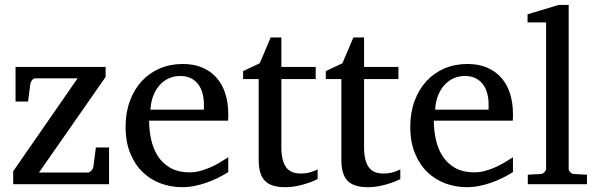

<svg xmlns="http://www.w3.org/2000/svg" viewBox="-20 -757 2459 789"><path d="M34.2 0V-53.2L298.8 -435.1H125Q117.7 -435.1 112.1 -428Q106.4 -420.9 105 -414.1L95.2 -339.8H43.9V-481.9H414.1V-440.9L140.1 -47.9H341.8Q345.2 -47.9 348.9 -50.3Q352.5 -52.7 355.7 -56.2Q358.9 -59.6 361.1 -63.7Q363.3 -67.9 363.8 -71.8L374 -150.9H428.2V0Z M918 -49.8Q897 -36.6 874.3 -25.4Q851.6 -14.2 827.4 -5.9Q803.2 2.4 778.3 7.3Q753.4 12.2 728 12.2Q682.6 12.2 640.6 -3.2Q598.6 -18.6 566.7 -49.3Q534.7 -80.1 515.4 -126.7Q496.1 -173.3 496.1 -235.8Q496.1 -294.4 513.7 -342Q531.2 -389.6 562.5 -423.6Q593.8 -457.5 636.7 -475.8Q679.7 -494.1 731 -494.1Q777.3 -494.1 812.5 -478.8Q847.7 -463.4 871.1 -436.3Q894.5 -409.2 906.2 -371.3Q918 -333.5 918 -289.1V-275.9Q918 -268.1 917 -261.2H592.8Q592.8 -223.1 600.8 -185.1Q608.9 -147 627.9 -116.7Q647 -86.4 679.2 -67.6Q711.4 -48.8 759.8 -48.8Q781.2 -48.8 802.2 -54.4Q823.2 -60.1 843.5 -68.8Q863.8 -77.6 882.3 -88.6Q900.9 -99.6 918 -110.8ZM817.9 -328.1Q817.9 -353 812 -374.3Q806.2 -395.5 794.2 -411.1Q782.2 -426.8 763.9 -435.8Q745.6 -444.8 720.7 -444.8Q695.8 -444.8 674.3 -435.3Q652.8 -425.8 636.5 -407.7Q620.1 -389.6 610.1 -364Q600.1 -338.4 598.1 -306.2H817.9Z M1285.2 -21Q1266.6 -11.7 1244.6 -4.4Q1226.1 2 1201.7 7.1Q1177.2 12.2 1150.4 12.2Q1093.8 12.2 1068.4 -14.2Q1043 -40.5 1043 -100.1V-432.1H979V-464.8L1047.4 -497.1L1092.3 -603H1136.2V-481.9H1277.3V-432.1H1136.2V-152.8Q1136.2 -123 1141.4 -102.3Q1146.5 -81.5 1156.5 -68.6Q1166.5 -55.7 1181.4 -49.8Q1196.3 -43.9 1216.3 -43.9Q1231 -43.9 1243.4 -46.4Q1255.9 -48.8 1265.1 -52.2Q1275.9 -56.2 1285.2 -61Z M1625 -21Q1606.4 -11.7 1584.5 -4.4Q1565.9 2 1541.5 7.1Q1517.1 12.2 1490.2 12.2Q1433.6 12.2 1408.2 -14.2Q1382.8 -40.5 1382.8 -100.1V-432.1H1318.8V-464.8L1387.2 -497.1L1432.1 -603H1476.1V-481.9H1617.2V-432.1H1476.1V-152.8Q1476.1 -123 1481.2 -102.3Q1486.3 -81.5 1496.3 -68.6Q1506.3 -55.7 1521.2 -49.8Q1536.1 -43.9 1556.2 -43.9Q1570.8 -43.9 1583.3 -46.4Q1595.7 -48.8 1605 -52.2Q1615.7 -56.2 1625 -61Z M2087.9 -49.8Q2066.9 -36.6 2044.2 -25.4Q2021.5 -14.2 1997.3 -5.9Q1973.1 2.4 1948.2 7.3Q1923.3 12.2 1897.9 12.2Q1852.5 12.2 1810.5 -3.2Q1768.6 -18.6 1736.6 -49.3Q1704.6 -80.1 1685.3 -126.7Q1666 -173.3 1666 -235.8Q1666 -294.4 1683.6 -342Q1701.2 -389.6 1732.4 -423.6Q1763.7 -457.5 1806.6 -475.8Q1849.6 -494.1 1900.9 -494.1Q1947.3 -494.1 1982.4 -478.8Q2017.6 -463.4 2041 -436.3Q2064.5 -409.2 2076.2 -371.3Q2087.9 -333.5 2087.9 -289.1V-275.9Q2087.9 -268.1 2086.9 -261.2H1762.7Q1762.7 -223.1 1770.8 -185.1Q1778.8 -147 1797.9 -116.7Q1816.9 -86.4 1849.1 -67.6Q1881.3 -48.8 1929.7 -48.8Q1951.2 -48.8 1972.2 -54.4Q1993.2 -60.1 2013.4 -68.8Q2033.7 -77.6 2052.2 -88.6Q2070.8 -99.6 2087.9 -110.8ZM1987.8 -328.1Q1987.8 -353 1981.9 -374.3Q1976.1 -395.5 1964.1 -411.1Q1952.1 -426.8 1933.8 -435.8Q1915.5 -444.8 1890.6 -444.8Q1865.7 -444.8 1844.2 -435.3Q1822.8 -425.8 1806.4 -407.7Q1790 -389.6 1780 -364Q1770 -338.4 1768.1 -306.2H1987.8Z M2148.9 0V-39.1L2202.1 -42Q2209 -42 2216.6 -49.1Q2224.1 -56.2 2224.1 -63V-665H2147.9V-698.2L2275.9 -736.8H2316.9V-63Q2316.9 -56.2 2324 -49.1Q2331.1 -42 2337.9 -42L2392.1 -39.1V0Z"/></svg>

Font: BabelStone Ogham Special
Style: Regular
Weight: 400
Designer: Andrew West
Foundry: BabelStone
Version: Version 1.02 March 14, 2022